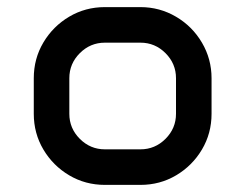

<svg xmlns="http://www.w3.org/2000/svg" viewBox="-20 -520 690 540"><path d="M375 0H275Q220 0 174.5 -27Q129 -54 102 -99.5Q75 -145 75 -200V-300Q75 -355 102 -400.5Q129 -446 174.5 -473Q220 -500 275 -500H375Q429 -500 475 -473Q521 -446 548 -400Q575 -354 575 -300V-200Q575 -145 548 -99.5Q521 -54 475.5 -27Q430 0 375 0ZM275 -100H375Q416 -100 445.5 -129.5Q475 -159 475 -200V-300Q475 -341 445.5 -370.5Q416 -400 375 -400H275Q234 -400 204.5 -370.5Q175 -341 175 -300V-200Q175 -159 204.5 -129.5Q234 -100 275 -100Z"/></svg>

Font: Monoikos Medium
Style: Regular
Weight: 500
Designer: Brian Krent
Version: Version 0.088